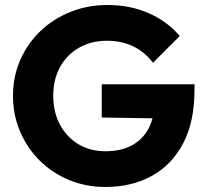

<svg xmlns="http://www.w3.org/2000/svg" viewBox="-20 -737 825 768"><path d="M401 11Q324 11 256.5 -17Q189 -45 139 -94.5Q89 -144 60.5 -210.5Q32 -277 32 -354Q32 -431 61 -497Q90 -563 141.5 -612.5Q193 -662 262 -689.5Q331 -717 410 -717Q501 -717 575.5 -684Q650 -651 699 -593L592 -486Q558 -530 512 -552Q466 -574 408 -574Q346 -574 297 -546.5Q248 -519 220.5 -469.5Q193 -420 193 -354Q193 -288 220 -238Q247 -188 294 -160Q341 -132 402 -132Q464 -132 507.5 -155.5Q551 -179 574.5 -223.5Q598 -268 598 -332L702 -262L387 -267V-400H758V-377Q758 -250 712.5 -163.5Q667 -77 586.5 -33Q506 11 401 11Z"/></svg>

Font: Outfit
Style: Bold
Weight: 700
Designer: Rodrigo Fuenzalida
Foundry: fragTYPE
Version: Version 1.100;gftools[0.9.27]